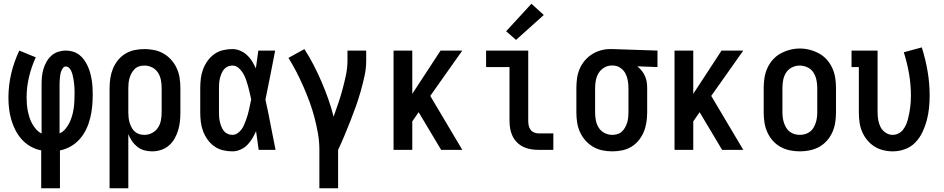

<svg xmlns="http://www.w3.org/2000/svg" viewBox="-20 -800 5040 1025"><path d="M200 205V3Q170 -3 143.5 -18Q117 -33 97 -55Q77 -77 63 -104Q49 -131 40.5 -160Q32 -189 28.5 -219Q25 -249 25 -279Q25 -344 40 -407.5Q55 -471 83 -530L171 -494Q148 -444 135 -389.5Q122 -335 122 -280Q122 -261 123.5 -243Q125 -225 128.5 -207.5Q132 -190 137.5 -172.5Q143 -155 152 -139Q161 -123 173 -109.5Q185 -96 202 -87V-350Q202 -371 204 -391.5Q206 -412 212 -432Q218 -452 228.5 -470.5Q239 -489 254.5 -503Q270 -517 290.5 -523.5Q311 -530 331 -530Q351 -530 369.5 -524.5Q388 -519 403.5 -507Q419 -495 430 -479Q441 -463 449 -445.5Q457 -428 462 -409Q467 -390 470 -371Q473 -352 474 -332.5Q475 -313 475 -294Q475 -263 472 -231.5Q469 -200 461.5 -169.5Q454 -139 440.5 -110.5Q427 -82 406.5 -58.5Q386 -35 358.5 -19Q331 -3 300 3V205ZM298 -88Q316 -96 329 -111.5Q342 -127 350.5 -144.5Q359 -162 364.5 -180.5Q370 -199 373 -218.5Q376 -238 377 -257.5Q378 -277 378 -296Q378 -307 378 -317Q378 -327 377 -337.5Q376 -348 375 -358.5Q374 -369 372 -379Q370 -389 367.5 -399.5Q365 -410 361 -419.5Q357 -429 349.5 -437Q342 -445 331 -445Q322 -445 316.5 -437.5Q311 -430 307.5 -421.5Q304 -413 302.5 -404Q301 -395 300 -386Q299 -377 298.5 -368Q298 -359 298 -350Z M565 205V-330Q565 -356 569 -382.5Q573 -409 583 -433.5Q593 -458 610 -479Q627 -500 649.5 -513.5Q672 -527 698 -532.5Q724 -538 751 -538Q778 -538 804.5 -532.5Q831 -527 854 -513.5Q877 -500 895 -479.5Q913 -459 924 -434.5Q935 -410 939 -383.5Q943 -357 943 -330V-200Q943 -176 940.5 -152Q938 -128 931 -104.5Q924 -81 912 -60Q900 -39 881.5 -23Q863 -7 839.5 0.5Q816 8 792 8Q771 8 750.5 2.5Q730 -3 713.5 -16Q697 -29 685 -46.5Q673 -64 665 -84V205ZM751 -80Q772 -80 791.5 -90Q811 -100 823 -118Q835 -136 839 -157.5Q843 -179 843 -200V-330Q843 -351 839 -372.5Q835 -394 823.5 -412Q812 -430 792.5 -440Q773 -450 751 -450Q737 -450 723.5 -446Q710 -442 700 -432.5Q690 -423 683 -410.5Q676 -398 672 -385Q668 -372 666.5 -358Q665 -344 665 -330V-200Q665 -186 666.5 -172Q668 -158 672 -145Q676 -132 682.5 -119.5Q689 -107 699.5 -97.5Q710 -88 723.5 -84Q737 -80 751 -80Z M1220 8Q1195 8 1170 2Q1145 -4 1124 -19Q1103 -34 1088 -55Q1073 -76 1064 -100Q1055 -124 1052 -149.5Q1049 -175 1049 -200V-330Q1049 -355 1052 -380.5Q1055 -406 1064 -430Q1073 -454 1088 -475Q1103 -496 1124 -511Q1145 -526 1170 -532Q1195 -538 1220 -538Q1242 -538 1262 -529.5Q1282 -521 1298 -506.5Q1314 -492 1325.5 -473.5Q1337 -455 1346 -435Q1349 -459 1352.5 -482.5Q1356 -506 1359 -530H1449Q1436 -465 1423.5 -399.5Q1411 -334 1397 -268Q1412 -202 1424.5 -134.5Q1437 -67 1451 0H1361Q1358 -25 1354 -50Q1350 -75 1347 -100Q1338 -79 1326.5 -60Q1315 -41 1299.5 -25.5Q1284 -10 1263 -1Q1242 8 1220 8ZM1220 -80Q1235 -80 1247 -88Q1259 -96 1268 -107.5Q1277 -119 1282.5 -132Q1288 -145 1293 -158.5Q1298 -172 1302 -185.5Q1306 -199 1309 -213Q1312 -227 1315 -241Q1318 -255 1321 -269Q1317 -287 1313 -305Q1309 -323 1304 -341Q1299 -359 1293 -376Q1287 -393 1277.5 -409Q1268 -425 1253.5 -437.5Q1239 -450 1220 -450Q1207 -450 1195 -444.5Q1183 -439 1175 -429Q1167 -419 1162 -406.5Q1157 -394 1154 -381.5Q1151 -369 1150 -356Q1149 -343 1149 -330V-200Q1149 -187 1150 -174Q1151 -161 1154 -148.5Q1157 -136 1162 -123.5Q1167 -111 1175 -101Q1183 -91 1195 -85.5Q1207 -80 1220 -80Z M1685 205V0Q1685 -44 1677.5 -87Q1670 -130 1659 -172Q1648 -214 1633 -255Q1618 -296 1600.5 -336Q1583 -376 1563 -415Q1543 -454 1520 -491L1605 -538Q1632 -496 1654.5 -452.5Q1677 -409 1696.5 -363.5Q1716 -318 1732.5 -271.5Q1749 -225 1761 -177Q1774 -214 1786.5 -250.5Q1799 -287 1809 -324.5Q1819 -362 1827 -400Q1835 -438 1835 -477V-530H1935V-477Q1935 -435 1926 -394Q1917 -353 1905.5 -312.5Q1894 -272 1880 -232.5Q1866 -193 1850.5 -154Q1835 -115 1819 -76.5Q1803 -38 1785 0V205Z M2081 0V-530H2181V-299L2332 -530H2448L2277 -288L2448 0H2335L2215 -201L2181 -152V0Z M2854 0Q2834 0 2813 -3.5Q2792 -7 2773.5 -16Q2755 -25 2740 -40Q2725 -55 2716 -74Q2707 -93 2703.5 -113.5Q2700 -134 2700 -155V-442H2575V-530H2800V-155Q2800 -142 2802.5 -130Q2805 -118 2812 -108Q2819 -98 2830.5 -93Q2842 -88 2854 -88H2934V0ZM2735 -587 2682 -633 2817 -780 2883 -720Z M3249 8Q3222 8 3195.5 2.5Q3169 -3 3146 -16.5Q3123 -30 3105 -50.5Q3087 -71 3076 -95.5Q3065 -120 3061 -146.5Q3057 -173 3057 -200V-330Q3057 -356 3060.5 -381.5Q3064 -407 3074 -431Q3084 -455 3100.5 -475Q3117 -495 3138.5 -509Q3160 -523 3185 -530.5Q3210 -538 3236 -538Q3240 -538 3243.5 -538Q3247 -538 3250 -538L3490 -530V-442L3382 -446Q3395 -436 3405.5 -423Q3416 -410 3423 -394.5Q3430 -379 3432.5 -363Q3435 -347 3435 -330V-200Q3435 -174 3431 -147.5Q3427 -121 3417 -96.5Q3407 -72 3390 -51Q3373 -30 3350.5 -16.5Q3328 -3 3302 2.5Q3276 8 3249 8ZM3249 -80Q3263 -80 3276.5 -84Q3290 -88 3300 -97.5Q3310 -107 3317 -119.5Q3324 -132 3328 -145Q3332 -158 3333.5 -172Q3335 -186 3335 -200V-330Q3335 -350 3331.5 -370Q3328 -390 3319 -407.5Q3310 -425 3293 -437Q3276 -449 3256 -450H3250Q3248 -450 3246.5 -450Q3245 -450 3243 -450Q3223 -450 3204.5 -438.5Q3186 -427 3175.5 -409.5Q3165 -392 3161 -371.5Q3157 -351 3157 -330V-200Q3157 -179 3161 -157.5Q3165 -136 3176.5 -118Q3188 -100 3207.5 -90Q3227 -80 3249 -80Z M3581 0V-530H3681V-299L3832 -530H3948L3777 -288L3948 0H3835L3715 -201L3681 -152V0Z M4250 8Q4223 8 4196.5 2.5Q4170 -3 4146.5 -16Q4123 -29 4105 -49.5Q4087 -70 4076 -95Q4065 -120 4061 -146.5Q4057 -173 4057 -200V-330Q4057 -357 4061 -383.5Q4065 -410 4076 -435Q4087 -460 4105 -480.5Q4123 -501 4146.5 -514Q4170 -527 4196.5 -534Q4223 -541 4250 -541Q4277 -541 4303.5 -534Q4330 -527 4353.5 -514Q4377 -501 4395 -480.5Q4413 -460 4424 -435Q4435 -410 4439 -383.5Q4443 -357 4443 -330V-200Q4443 -173 4439 -146.5Q4435 -120 4424 -95Q4413 -70 4395 -49.5Q4377 -29 4353.5 -16Q4330 -3 4303.5 2.5Q4277 8 4250 8ZM4250 -80Q4264 -80 4278 -84Q4292 -88 4303.5 -96.5Q4315 -105 4322.5 -117.5Q4330 -130 4334.5 -143.5Q4339 -157 4341 -171.5Q4343 -186 4343 -200V-330Q4343 -352 4338.5 -373.5Q4334 -395 4322.5 -413Q4311 -431 4290.5 -440.5Q4270 -450 4249 -450Q4227 -450 4207.5 -440Q4188 -430 4176.5 -412Q4165 -394 4161 -372.5Q4157 -351 4157 -330V-200Q4157 -186 4159 -171.5Q4161 -157 4165.5 -143.5Q4170 -130 4177.5 -117.5Q4185 -105 4196.5 -96.5Q4208 -88 4222 -84Q4236 -80 4250 -80Z M4746 8Q4720 8 4694 1.5Q4668 -5 4646.5 -19Q4625 -33 4608.5 -53.5Q4592 -74 4582 -98Q4572 -122 4568.5 -148Q4565 -174 4565 -200V-442H4526V-530H4665V-200Q4665 -180 4668.5 -159.5Q4672 -139 4681 -121.5Q4690 -104 4707.5 -92Q4725 -80 4745 -80Q4761 -80 4775.5 -87Q4790 -94 4800 -106.5Q4810 -119 4816.5 -133.5Q4823 -148 4827 -163.5Q4831 -179 4834 -194.5Q4837 -210 4839 -225.5Q4841 -241 4842 -257Q4843 -273 4843 -289Q4843 -348 4833 -406Q4823 -464 4805 -521L4901 -547Q4921 -484 4932 -419.5Q4943 -355 4943 -289Q4943 -256 4939.5 -222.5Q4936 -189 4927.5 -157Q4919 -125 4904.5 -94.5Q4890 -64 4866.5 -39.5Q4843 -15 4811 -3.5Q4779 8 4746 8Z"/></svg>

Font: Iosevka Slab Semibold
Style: Regular
Weight: 600
Monospace: yes
Designer: Belleve Invis
Foundry: Belleve Invis
Version: Version 11.1.1; ttfautohint (v1.8.3)